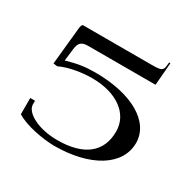

<svg xmlns="http://www.w3.org/2000/svg" viewBox="-145 -813 992 977"><g transform="rotate(30 350.5 -325.0)"><path d="M60 -49.7C116.4 -13.6 222 4 286 5C498.5 5 641 -83.5 641 -215.5C641 -339.7 497.8 -423 283 -423C220.7 -423 179.7 -416.1 116.4 -397.9L124.7 -467.5C129.2 -507.2 142.5 -522 183 -522H578.5L589.2 -654.6L581.7 -655.1L579.7 -635C576.6 -604.4 566.5 -600 508.5 -600H108C103 -600 98.2 -591.7 96.6 -575.8L74.6 -356.2L98.4 -353.3C147.4 -377.6 222 -390 283 -390C427.6 -390 524 -319.9 524 -215.5C524 -93.9 440.6 -28 285.8 -28C173 -28 90 -75 88 -122V-145H60Z"/></g></svg>

Font: Prida01
Style: Bold
Weight: 700
Designer: gluk
Foundry: gluk
Version: Version 00.072